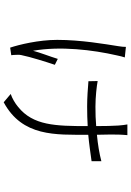

<svg xmlns="http://www.w3.org/2000/svg" viewBox="145 -776 710 1040"><g transform="rotate(90 500.0 -256.0)"><path d="M234 -583C234 -574 233 -556 230 -541C219 -471 196 -339 196 -211C196 -110 222 -4 238 44L279 38C278 32 277 18 277 9C276 0 277 -13 280 -23C287 -60 315 -151 331 -198L299 -214C285 -168 265 -119 255 -80C229 -228 250 -403 280 -534C283 -549 287 -565 291 -577ZM853 -450C811 -439 763 -431 710 -426C709 -468 708 -525 709 -542C710 -558 710 -574 712 -591H654C656 -584 659 -555 660 -542C662 -515 663 -464 663 -422C630 -419 595 -418 558 -418C504 -418 445 -425 419 -430L420 -380C458 -377 507 -373 556 -373C595 -373 630 -374 663 -376C663 -202 660 -80 559 1C540 17 513 33 489 41L534 79C721 -22 710 -202 710 -379C763 -384 809 -391 853 -397Z"/></g></svg>

Font: Noto Sans JP Light
Style: Regular
Weight: 300
Designer: Ryoko NISHIZUKA (kana & ideographs); Paul D. Hunt (Latin, Greek & Cyrillic); Wenlong ZHANG (bopomofo); Sandoll Communica
Foundry: Adobe Systems Incorporated
Version: Version 1.004;PS 1.004;hotconv 1.0.82;makeotf.lib2.5.63406